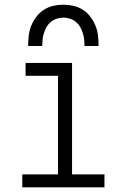

<svg xmlns="http://www.w3.org/2000/svg" viewBox="-20 -798 540 818"><path d="M75 0V-55H227V-475H89V-530H287V-55H425V0ZM100 -602Q100 -624 102.5 -646Q105 -668 113 -688Q121 -708 134.5 -726Q148 -744 166.5 -756Q185 -768 206.5 -773Q228 -778 250 -778Q272 -778 293.5 -773Q315 -768 333.5 -756Q352 -744 365.5 -726Q379 -708 387 -688Q395 -668 397.5 -646Q400 -624 400 -602H340Q340 -616 338.5 -630Q337 -644 332.5 -658Q328 -672 321 -684Q314 -696 303 -705Q292 -714 278 -718.5Q264 -723 250 -723Q236 -723 222 -718.5Q208 -714 197 -705Q186 -696 179 -684Q172 -672 167.5 -658Q163 -644 161.5 -630Q160 -616 160 -602Z"/></svg>

Font: Iosevka Term Light
Style: Regular
Weight: 300
Monospace: yes
Designer: Belleve Invis
Foundry: Belleve Invis
Version: Version 9.0.1; ttfautohint (v1.8.3)